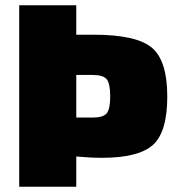

<svg xmlns="http://www.w3.org/2000/svg" viewBox="-20 -710 673 730"><path d="M270 -578H337Q498 -578 557 -529Q616 -480 616 -343Q616 -208 561.5 -159Q507 -110 367 -110Q323 -110 270 -115V0H53V-690H270ZM270 -263H332Q372 -263 385.5 -279Q399 -295 399 -343Q399 -393 385.5 -409Q372 -425 332 -425H270Z"/></svg>

Font: Exo 2.0 Black
Style: Regular
Weight: 900
Designer: Natanael Gama
Version: Version 1.001;PS 001.001;hotconv 1.0.70;makeotf.lib2.5.58329